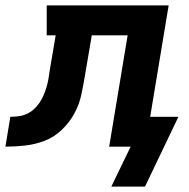

<svg xmlns="http://www.w3.org/2000/svg" viewBox="-76 -540 696 707"><path d="M458 147H334L405 0H326L394 -410H262L237 -263Q231 -227 223.5 -191.5Q216 -156 198 -122.5Q180 -89 151 -61.5Q122 -34 87 -21Q52 -8 16 -4Q-20 0 -56 0L-38 -110Q-23 -110 -7.5 -112Q8 -114 22.5 -120.5Q37 -127 49 -138Q61 -149 70 -162.5Q79 -176 85 -190.5Q91 -205 95.5 -220Q100 -235 102.5 -250Q105 -265 107 -280L129 -410H96V-520H545L477 -110H581Z"/></svg>

Font: Iosevka HT Extrabold Extended
Style: Italic
Weight: 800
Width: 7
Italic angle: -9°
Monospace: yes
Designer: Belleve Invis
Foundry: Belleve Invis
Version: Version 32.3.0; ttfautohint (v1.8.4)